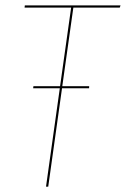

<svg xmlns="http://www.w3.org/2000/svg" viewBox="-20 -701 473 721"><path d="M429.7 -672.4H255.4L213.9 -377.4H314.9L314.5 -369.6H212.9L161.1 0H152.8L204.6 -369.6H104.5L105.5 -377.4H205.6L247.1 -672.4H72.3L73.2 -680.7H432.6Z"/></svg>

Font: Fira Sans Compressed Eight
Style: Italic
Weight: 100
Width: 3
Italic angle: -8°
Designer: Carrois Corporate & Edenspiekermann AG
Foundry: Carrois Corporate GbR & Edenspiekermann AG
Version: Version 4.203;PS 004.203;hotconv 1.0.88;makeotf.lib2.5.64775